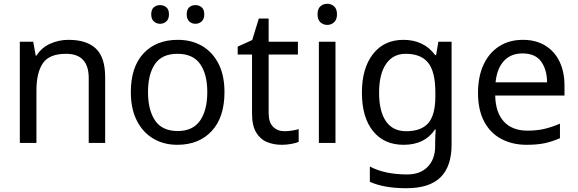

<svg xmlns="http://www.w3.org/2000/svg" viewBox="-20 -757 3061 1017"><path d="M343 -546Q439 -546 488 -499.5Q537 -453 537 -349V0H450V-343Q450 -472 330 -472Q241 -472 207 -422Q173 -372 173 -278V0H85V-536H156L169 -463H174Q200 -505 246 -525.5Q292 -546 343 -546Z M1169 -269Q1169 -136 1101.5 -63Q1034 10 919 10Q848 10 792.5 -22.5Q737 -55 705 -117.5Q673 -180 673 -269Q673 -402 740 -474Q807 -546 922 -546Q995 -546 1050.5 -513.5Q1106 -481 1137.5 -419.5Q1169 -358 1169 -269ZM764 -269Q764 -174 801.5 -118.5Q839 -63 921 -63Q1002 -63 1040 -118.5Q1078 -174 1078 -269Q1078 -364 1040 -418Q1002 -472 920 -472Q838 -472 801 -418Q764 -364 764 -269ZM781 -681Q781 -707 795 -718.5Q809 -730 828 -730Q847 -730 861 -718.5Q875 -707 875 -681Q875 -656 861 -643.5Q847 -631 828 -631Q809 -631 795 -643.5Q781 -656 781 -681ZM969 -681Q969 -707 982.5 -718.5Q996 -730 1015 -730Q1034 -730 1048 -718.5Q1062 -707 1062 -681Q1062 -656 1048 -643.5Q1034 -631 1015 -631Q996 -631 982.5 -643.5Q969 -656 969 -681Z M1487 -62Q1507 -62 1528 -65.5Q1549 -69 1562 -73V-6Q1548 1 1522 5.5Q1496 10 1472 10Q1430 10 1394.5 -4.5Q1359 -19 1337 -55Q1315 -91 1315 -156V-468H1239V-510L1316 -545L1351 -659H1403V-536H1558V-468H1403V-158Q1403 -109 1426.5 -85.5Q1450 -62 1487 -62Z M1714 -737Q1734 -737 1749.5 -723.5Q1765 -710 1765 -681Q1765 -653 1749.5 -639Q1734 -625 1714 -625Q1692 -625 1677 -639Q1662 -653 1662 -681Q1662 -710 1677 -723.5Q1692 -737 1714 -737ZM1757 -536V0H1669V-536Z M2117 -546Q2170 -546 2212.5 -526Q2255 -506 2285 -465H2290L2302 -536H2372V9Q2372 124 2313.5 182Q2255 240 2132 240Q2014 240 1939 206V125Q2018 167 2137 167Q2206 167 2245.5 126.5Q2285 86 2285 16V-5Q2285 -17 2286 -39.5Q2287 -62 2288 -71H2284Q2230 10 2118 10Q2014 10 1955.5 -63Q1897 -136 1897 -267Q1897 -395 1955.5 -470.5Q2014 -546 2117 -546ZM2129 -472Q2062 -472 2025 -418.5Q1988 -365 1988 -266Q1988 -167 2024.5 -114.5Q2061 -62 2131 -62Q2212 -62 2249 -105.5Q2286 -149 2286 -246V-267Q2286 -377 2248 -424.5Q2210 -472 2129 -472Z M2749 -546Q2818 -546 2867.5 -516Q2917 -486 2943.5 -431.5Q2970 -377 2970 -304V-251H2603Q2605 -160 2649.5 -112.5Q2694 -65 2774 -65Q2825 -65 2864.5 -74.5Q2904 -84 2946 -102V-25Q2905 -7 2865 1.5Q2825 10 2770 10Q2694 10 2635.5 -21Q2577 -52 2544.5 -113.5Q2512 -175 2512 -264Q2512 -352 2541.5 -415Q2571 -478 2624.5 -512Q2678 -546 2749 -546ZM2748 -474Q2685 -474 2648.5 -433.5Q2612 -393 2605 -321H2878Q2877 -389 2846 -431.5Q2815 -474 2748 -474Z"/></svg>

Font: Noto Sans Meroitic
Style: Regular
Weight: 400
Designer: Monotype Design Team
Foundry: Monotype Imaging Inc.
Version: Version 2.002; ttfautohint (v1.8.4.7-5d5b)